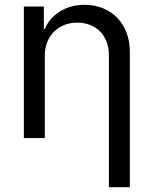

<svg xmlns="http://www.w3.org/2000/svg" viewBox="-20 -573 638 797"><path d="M166 -343C166 -423 222 -479 300 -479C380 -479 432 -425 432 -344V204H519V-358C519 -473 443 -553 331 -553C254 -553 192 -514 166 -453H162V-546H79V0H166Z"/></svg>

Font: Wafeq
Style: Regular
Weight: 400
Designer: Rasmus Andersson & Azza Alameddine
Foundry: Google & TypeTogether
Version: Version 3.000;FEAKit 1.0